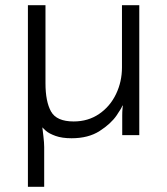

<svg xmlns="http://www.w3.org/2000/svg" viewBox="-20 -523 648 743"><path d="M156 -503V-201Q156 -130 177.5 -91.5Q199 -53 265 -53Q321 -53 363.5 -82Q406 -111 429 -159Q452 -207 452 -262V-503H519V0H453V-76Q453 -91 454 -101Q455 -111 455 -114H453Q453 -108 431 -76Q409 -44 365.5 -16Q322 12 257 12Q220 12 195 3Q170 -6 158 -16.5Q146 -27 146 -29H144Q145 -21 148 4.5Q151 30 151 46V200H88V-503Z"/></svg>

Font: Museo Sans Light
Style: Regular
Weight: 300
Designer: Jos Buivenga
Foundry: Jos Buivenga & Rosetta Type Foundry (extension, remastering)
Version: Version 3.600;PS 1.000;hotconv 1.0.88;makeotf.lib2.5.647800;